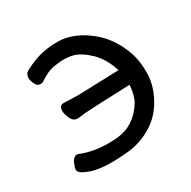

<svg xmlns="http://www.w3.org/2000/svg" viewBox="-122 -611 745 750"><g transform="rotate(-30 250.0 -236.0)"><path d="M178 21Q118 21 83 8Q40 -7 40 -24Q40 -33 47 -49.5Q54 -66 65 -72L74 -74Q79 -74 83 -71Q139 -50 202 -50Q223 -50 244 -52Q323 -60 369 -134Q385 -161 388 -207Q202 -200 183 -198Q154 -194 146 -194Q127 -195 118 -215.5Q109 -236 109 -251Q110 -274 129 -274L193 -272L379 -278Q363 -332 328 -369Q289 -407 256 -416Q236 -421 213 -421Q198 -421 169.5 -417Q141 -413 101 -386Q96 -383 90 -383Q87 -383 79 -385Q71 -387 63 -408Q59 -419 59 -427Q59 -435 64 -444.5Q69 -454 116 -473Q163 -492 222 -493H230Q265 -493 301 -478Q348 -458 386 -421.5Q424 -385 447 -332Q470 -283 470 -220V-215Q470 -159 439.5 -103.5Q409 -48 357.5 -18Q306 12 251 17Q211 21 178 21Z"/></g></svg>

Font: LXGW WenKai Mono TC
Style: Bold
Weight: 700
Designer: LXGW / Fontworks Inc.
Foundry: LXGW / Fontworks Inc.
Version: Version 1.330